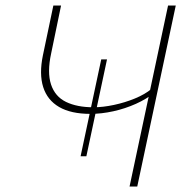

<svg xmlns="http://www.w3.org/2000/svg" viewBox="-20 -678 684 698"><path d="M309 -264Q238 -264 195 -289Q152 -314 137 -361.5Q122 -409 136 -477L174 -658H202L166 -484Q151 -415 165.5 -371Q180 -327 220 -307.5Q260 -288 320 -288Q354 -288 394 -296.5Q434 -305 470.5 -320Q507 -335 531 -355L541 -341Q513 -318 474 -300.5Q435 -283 392 -273.5Q349 -264 309 -264ZM273 -110 348 -462H369L294 -110ZM451 0 591 -658H619L479 0Z"/></svg>

Font: Ysabeau Office Thin
Style: Italic
Weight: 250
Italic angle: -12°
Designer: Christian Thalmann (Catharsis Fonts)
Version: Version 2.001;gftools[0.9.30]; featfreeze: tnum,lnum,ss02